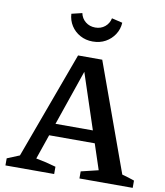

<svg xmlns="http://www.w3.org/2000/svg" viewBox="-95 -963 895 1040"><g transform="rotate(10 353.0 -442.5)"><path d="M638 -61Q656 -56 673 -51Q690 -46 706 -40V0H413V-39L508 -62L325 -615H353L164 -66Q192 -61 219.5 -54.5Q247 -48 274 -40V0H6V-39L74 -67L290 -655H423ZM175 -202V-269H529V-202ZM354 -743Q316 -743 285 -760Q254 -777 235.5 -806Q217 -835 215 -871L273 -885Q279 -856 301.5 -838Q324 -820 355 -820Q386 -820 408 -838Q430 -856 436 -885L495 -871Q493 -835 474 -806Q455 -777 424.5 -760Q394 -743 354 -743Z"/></g></svg>

Font: Piazzolla 24pt SemiBold
Style: Regular
Weight: 600
Designer: Juan Pablo del Peral
Foundry: Huerta Tipografica
Version: Version 2.005